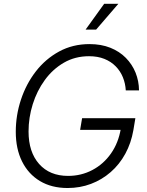

<svg xmlns="http://www.w3.org/2000/svg" viewBox="-20 -967 766 998"><path d="M331.5 10.3Q248 10.3 187.7 -25.9Q127.4 -62 94.7 -127.7Q62 -193.4 62 -281.7Q62 -367.7 88.9 -449Q115.7 -530.3 166 -595.5Q216.3 -660.6 287.1 -699.2Q357.9 -737.8 445.3 -737.8Q505.9 -737.8 553.5 -718.8Q601.1 -699.7 634 -666.3Q667 -632.8 684.6 -589.4Q702.1 -545.9 702.6 -497.1H633.8Q631.8 -533.2 618.7 -565.4Q605.5 -597.7 581.3 -622.3Q557.1 -647 522.5 -660.9Q487.8 -674.8 442.9 -674.8Q370.1 -674.8 312 -641.1Q253.9 -607.4 212.9 -551Q171.9 -494.6 150.1 -425Q128.4 -355.5 128.4 -283.7Q128.4 -176.8 183.3 -114.7Q238.3 -52.7 334 -52.7Q402.3 -52.7 460.2 -83.3Q518.1 -113.8 556.9 -169.2Q595.7 -224.6 607.9 -297.9L628.9 -292H396.5L406.7 -352.5H683.6L673.3 -290.5Q661.6 -223.1 631.3 -167.7Q601.1 -112.3 555.4 -72.5Q509.8 -32.7 452.9 -11.2Q396 10.3 331.5 10.3ZM424.8 -813 521.5 -947.3H595.2L479.5 -813Z"/></svg>

Font: Inter 24pt Light
Style: Italic
Weight: 300
Italic angle: -9.3988°
Designer: Rasmus Andersson
Foundry: rsms
Version: Version 4.001;git-66647c0bb